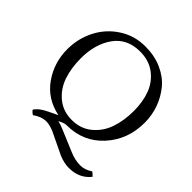

<svg xmlns="http://www.w3.org/2000/svg" viewBox="-267 -1011 1440 1440"><g transform="rotate(45 453.0 -290.5)"><path d="M189 117Q210 88 239.5 69Q269 50 355 10Q210 -20 131 -133Q52 -246 52 -386Q52 -501 102.5 -599Q153 -697 245.5 -756.5Q338 -816 452 -816Q550 -816 628 -781Q706 -746 754 -687.5Q802 -629 827.5 -557.5Q853 -486 853 -408Q853 -228 740 -104Q627 20 452 20Q443 20 433 22.5Q423 25 417.5 27.5Q412 30 400.5 35Q389 40 386 42Q411 47 447 62L623 136Q681 161 736 161Q786 161 832 129Q846 136 863 156Q801 235 690 235Q640 235 584 212L407 127Q358 107 325 107Q273 107 220 145Q201 135 189 117ZM451 -35Q545 -35 610.5 -89.5Q676 -144 704.5 -227Q733 -310 733 -412Q733 -509 704.5 -585.5Q676 -662 611 -711.5Q546 -761 451 -761Q314 -761 243 -661Q172 -561 172 -411Q172 -308 200 -225.5Q228 -143 293 -89Q358 -35 451 -35Z"/></g></svg>

Font: Adamina
Style: Regular
Weight: 400
Designer: Cyreal (www.cyreal.org)
Foundry: Cyreal
Version: Version 1.011